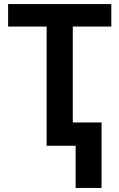

<svg xmlns="http://www.w3.org/2000/svg" viewBox="-20 -719 589 947"><path d="M339 -588H529V-699H20V-588H210V0H353V208H481V-115H339Z"/></svg>

Font: Passageway
Style: Light
Weight: 700
Foundry: Ascender Corporation
Version: Version 1.11